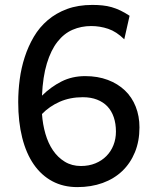

<svg xmlns="http://www.w3.org/2000/svg" viewBox="-20 -745 626 777"><path d="M314.9 -351.6Q263.7 -351.6 221.9 -333.3Q180.2 -314.9 149.9 -283.7Q152.8 -241.7 163.8 -203.6Q174.8 -165.5 194.3 -136.7Q213.9 -107.9 242.2 -90.6Q270.5 -73.2 307.6 -73.2Q339.8 -73.2 366 -84Q392.1 -94.7 410.6 -113.5Q429.2 -132.3 439.2 -157.7Q449.2 -183.1 449.2 -212.4Q449.2 -244.6 440.4 -270.5Q431.6 -296.4 414.8 -314.2Q397.9 -332 372.8 -341.8Q347.7 -351.6 314.9 -351.6ZM482.9 -585.9Q451.2 -617.2 417.7 -628.4Q384.3 -639.6 349.1 -639.6Q308.6 -639.6 273.7 -624.5Q238.8 -609.4 212.4 -575.7Q186 -542 169.7 -488.3Q153.3 -434.6 149.9 -357.9Q186 -393.6 229 -415.3Q272 -437 324.7 -437Q375.5 -437 416.3 -421.6Q457 -406.2 485.6 -378.9Q514.2 -351.6 529.3 -313.2Q544.4 -274.9 544.4 -229.5Q544.4 -173.8 526.1 -129.2Q507.8 -84.5 474.9 -53Q441.9 -21.5 395.5 -4.6Q349.1 12.2 293 12.2Q236.3 12.2 191.9 -11.5Q147.5 -35.2 116.7 -79.6Q85.9 -124 69.8 -188Q53.7 -252 53.7 -332Q53.7 -377 59.8 -423.6Q65.9 -470.2 80.1 -513.9Q94.2 -557.6 116.9 -596.2Q139.6 -634.8 173.1 -663.3Q206.5 -691.9 251.2 -708.5Q295.9 -725.1 354 -725.1Q375.5 -725.1 394.5 -723.1Q413.6 -721.2 431.6 -716.1Q449.7 -710.9 467.5 -702.4Q485.4 -693.8 504.4 -681.2Z"/></svg>

Font: Andika FrenchTight
Style: Regular
Weight: 400
Designer: Victor Gaultney, Annie Olsen, Julie Remington, Don Collingsworth, Eric Hays, Becca Hirsbrunner
Foundry: SIL International
Version: Version 5.000 ; Dig1 Dig4Opn Dig7 LnSpcTght